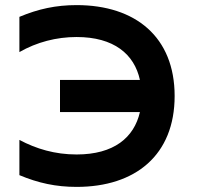

<svg xmlns="http://www.w3.org/2000/svg" viewBox="-20 -724 770 752"><path d="M56 -658V-520C124 -559 201 -579 280 -579C426 -579 506 -512 528 -411H215V-285H528C505 -185 426 -119 280 -119C195 -119 122 -141 56 -176V-38C130 -7 199 8 280 8C511 8 664 -117 664 -348C664 -579 511 -704 280 -704C199 -704 130 -689 56 -658Z"/></svg>

Font: KT Kiyosuna Sans Bold
Style: Regular
Weight: 700
Designer: [Zen Kaku Gothic] Yoshimichi Ohira
Version: Version 1.010;Glyphs 3.1.2 (3151)